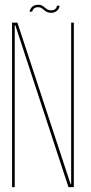

<svg xmlns="http://www.w3.org/2000/svg" viewBox="-20 -768 372 788"><path d="M29.5 0H40.5V-664H43L261 0H283V-675H272V-11.5H270L51.5 -675H29.5ZM189.5 -715.5Q197.5 -715.5 202.8 -717.5Q208 -719.5 212 -722.5Q216 -725.5 218.8 -729.2Q221.5 -733 223 -737.2Q224.5 -741.5 224.5 -744.5H213.5Q213.5 -740.5 211 -736Q208.5 -731.5 203.2 -728.5Q198 -725.5 191.5 -725.5Q181.5 -725.5 175.2 -729Q169 -732.5 163.8 -737.2Q158.5 -742 152.5 -745.2Q146.5 -748.5 137 -748.5Q131 -748.5 125.2 -747Q119.5 -745.5 115.2 -742.5Q111 -739.5 108.2 -735.8Q105.5 -732 103.8 -728.2Q102 -724.5 101.5 -720H112Q113 -724.5 115.8 -729Q118.5 -733.5 123.8 -736Q129 -738.5 136.5 -738.5Q144 -738.5 149.5 -735.2Q155 -732 160.2 -727.2Q165.5 -722.5 172.2 -719Q179 -715.5 189.5 -715.5Z"/></svg>

Font: Anybody Thin Condensed
Style: Regular
Weight: 100
Width: 3
Version: Version 1.113;gftools[0.9.25]